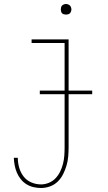

<svg xmlns="http://www.w3.org/2000/svg" viewBox="-20 -727 540 960"><path d="M185 213Q166 213 147 208.5Q128 204 112 194Q96 184 84 169Q72 154 64.5 136.5Q57 119 53.5 100Q50 81 49 62H69Q69 87 76 111.5Q83 136 98 155.5Q113 175 136.5 185Q160 195 185 195Q205 195 224.5 187Q244 179 258 164Q272 149 281 130.5Q290 112 295 92Q300 72 301.5 51.5Q303 31 303 10V-512H138V-530H323V10Q323 33 321 56Q319 79 312.5 101Q306 123 295.5 144Q285 165 268.5 181Q252 197 230 205Q208 213 185 213ZM310 -654Q305 -654 299.5 -655.5Q294 -657 290.5 -660.5Q287 -664 285.5 -669.5Q284 -675 284 -680Q284 -685 285.5 -690.5Q287 -696 290.5 -699.5Q294 -703 299.5 -705Q305 -707 310 -707Q315 -707 320.5 -705Q326 -703 329.5 -699.5Q333 -696 335 -690.5Q337 -685 337 -680Q337 -675 335 -669.5Q333 -664 329.5 -660.5Q326 -657 320.5 -655.5Q315 -654 310 -654ZM179 -256V-274H441V-256Z"/></svg>

Font: Iosevka Slab Thin
Style: Regular
Weight: 100
Monospace: yes
Designer: Belleve Invis
Foundry: Belleve Invis
Version: Version 11.1.0; ttfautohint (v1.8.3)